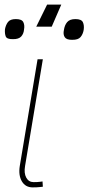

<svg xmlns="http://www.w3.org/2000/svg" viewBox="-20 -801 382 828"><path d="M142 -545.5H164.8L88.1 -85.2Q82.7 -54.3 93.2 -35Q103.7 -15.6 125 -15.6Q142 -15.6 152.2 -17Q162.3 -18.5 163.4 -18.5L164.8 4.3Q162.6 4.3 151.3 5.7Q139.9 7.1 120.7 7.1Q89.8 7.1 74.4 -18.8Q58.9 -44.7 65.3 -85.2ZM255.7 -671.9Q258.5 -692.1 269.5 -705.4Q280.5 -718.7 305.4 -718.7Q331 -718.7 337.4 -705.3Q343.8 -691.8 340.9 -671.9Q337.7 -653.4 327.4 -641.2Q317.1 -628.9 291.2 -629.3Q266.7 -628.9 259.1 -640.8Q251.4 -652.7 255.7 -671.9ZM136.4 -686.1 183.2 -781.2H244.3L203.1 -686.1ZM1.4 -674.7Q4.6 -692.8 14.2 -705.8Q23.8 -718.7 48.3 -718.7Q73.9 -718.7 80.4 -705.8Q87 -692.8 83.8 -674.7Q82.4 -655.9 71.6 -643.8Q60.7 -631.7 35.5 -632.1Q9.6 -631.7 4.8 -643.8Q0 -655.9 1.4 -674.7Z"/></svg>

Font: Inter Thin  BETA
Style: Italic
Weight: 100
Italic angle: -9.39999°
Designer: Rasmus Andersson
Foundry: rsms
Version: Version 3.011;git-f93a4a705